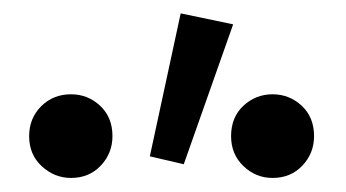

<svg xmlns="http://www.w3.org/2000/svg" viewBox="-20 -830 505 280"><path d="M248 -590.5 198.5 -602 243.5 -810.5 320 -794.5ZM83.5 -570.5Q59.5 -570.5 41 -587.5Q22.5 -604.5 22.5 -631.5Q22.5 -657.5 40 -675Q57.5 -692.5 83.5 -692.5Q108 -692.5 126 -675.8Q144 -659 144 -631.5Q144 -606.5 127 -588.5Q110 -570.5 83.5 -570.5ZM377.5 -570.5Q353 -570.5 335 -587.8Q317 -605 317 -631.5Q317 -659 335 -675.8Q353 -692.5 377.5 -692.5Q402 -692.5 420 -675.8Q438 -659 438 -631.5Q438 -606.5 421 -588.5Q404 -570.5 377.5 -570.5Z"/></svg>

Font: Acari Sans Neue SemiBold
Style: Regular
Weight: 600
Designer: Alfredo Marco Pradil (font), Cristiano Sobral (main changes)
Foundry: Hanken Design Co. (font), Cristiano Sobral (main changes)
Version: Version 2.459;March 19, 2022;FontCreator 14.0.0.2808 64-bit;